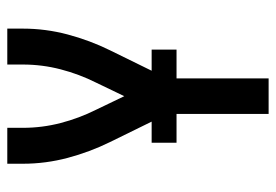

<svg xmlns="http://www.w3.org/2000/svg" viewBox="-138 -638 775 540"><g transform="rotate(-90 250.0 -367.5)"><path d="M200 0V-285L121 -446Q93 -503 76.5 -565Q60 -627 60 -691V-735H161V-691Q161 -637 174.5 -585Q188 -533 212 -485L250 -406L288 -485Q312 -533 325.5 -585Q339 -637 339 -691V-735H440V-691Q440 -627 423.5 -565Q407 -503 379 -446L300 -285V0ZM119 -259V-329H381V-259Z"/></g></svg>

Font: Zed Sans Semibold
Style: Regular
Weight: 600
Designer: Belleve Invis
Foundry: Belleve Invis
Version: Version 1.0.0; ttfautohint (v1.8.4)